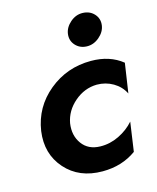

<svg xmlns="http://www.w3.org/2000/svg" viewBox="-106 -756 685 840"><g transform="rotate(-15 236.5 -336.0)"><path d="M263 -610Q267 -639 292.5 -661Q318 -683 349 -682Q381 -681 400.5 -659.5Q420 -638 416 -608Q412 -579 386 -557Q360 -535 329 -536Q298 -537 278.5 -558.5Q259 -580 263 -610ZM171 -230Q163 -176 191 -137.5Q219 -99 273 -98Q317 -97 358 -117Q399 -137 427 -169L408 -37Q343 10 255 10Q149 10 87.5 -59.5Q26 -129 40 -230Q56 -335 138 -402.5Q220 -470 329 -470Q414 -470 471 -424L451 -290Q434 -324 400.5 -343.5Q367 -363 327 -363Q271 -362 226 -323.5Q181 -285 171 -230Z"/></g></svg>

Font: Jost* 600 Semi
Style: Italic
Weight: 600
Italic angle: -10°
Version: Version 3.500